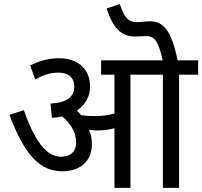

<svg xmlns="http://www.w3.org/2000/svg" viewBox="-20 -916 986 936"><path d="M428 -214C428 -240 423 -263 414 -283C428 -281 441 -280 453 -280C483 -280 510 -283 538 -291V0H616V-552H774V0H853V-552H946V-622H846C815 -771 776 -812 710 -812C687 -812 668 -808 650 -808C602 -808 586 -833 564 -896L500 -875C535 -763 582 -738 643 -738C659 -738 675 -740 692 -740C735 -740 753 -712 773 -622H473V-552H538V-363C507 -354 480 -350 441 -350C418 -350 396 -351 375 -355C369 -363 362 -370 355 -377C395 -404 419 -444 419 -495C419 -575 365 -632 267 -632C208 -632 164 -615 127 -597L152 -529C191 -550 224 -562 266 -562C309 -562 342 -541 342 -494C342 -445 308 -415 226 -411L233 -342C251 -343 268 -345 284 -348C323 -314 351 -273 351 -223C351 -174 321 -152 278 -152C202 -152 146 -238 96 -379L26 -356C101 -158 175 -81 284 -81C367 -81 428 -126 428 -214Z"/></svg>

Font: Noto Sans SemiCondensed
Style: Italic
Weight: 400
Width: 4
Italic angle: -12°
Designer: Monotype Design Team
Foundry: Monotype Imaging Inc.
Version: Version 2.013